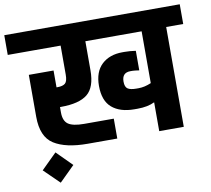

<svg xmlns="http://www.w3.org/2000/svg" viewBox="-100 -769 1158 1055"><g transform="rotate(-10 479.5 -241.0)"><path d="M0 0ZM969 -557H874V0H737V-161Q698 -142 642 -142H624Q544 -142 499 -180.5Q454 -219 454 -302Q454 -381 497.5 -421.5Q541 -462 613 -462H625Q655 -462 687 -457V-348Q659 -352 650 -352H638Q591 -352 591 -302Q591 -272 606 -262Q621 -252 654 -252H667Q700 -252 737 -268V-557H423V-395Q423 -300 376.5 -262.5Q330 -225 229 -225H223V-195Q223 -148 249 -129.5Q275 -111 338 -111H503V0H338Q216 0 150.5 -41.5Q85 -83 85 -195V-429H223V-335H229Q258 -335 271.5 -346.5Q285 -358 285 -395V-557H-10V-667H969ZM69 101 155 16 240 101 155 185Z"/></g></svg>

Font: Biryani ExtraBold
Style: Regular
Weight: 800
Designer: Dan Reynolds and Mathieu Reguer
Foundry: Dan Reynolds and Mathieu Reguer
Version: Version 1.004; ttfautohint (v1.1) -l 5 -r 5 -G 72 -x 0 -D la